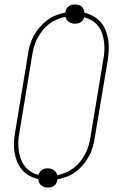

<svg xmlns="http://www.w3.org/2000/svg" viewBox="-20 -797 540 859"><path d="M194 42Q185 42 177.5 39.5Q170 37 164 32Q158 27 155 19.5Q152 12 151 4Q129 -1 110 -11.5Q91 -22 77.5 -38.5Q64 -55 56 -75Q48 -95 44.5 -117.5Q41 -140 42.5 -162.5Q44 -185 48 -208L105 -553Q108 -575 114 -596Q120 -617 131 -637Q142 -657 157 -674.5Q172 -692 190.5 -706Q209 -720 230 -728.5Q251 -737 273 -741Q273 -742 273 -743Q273 -744 273 -744Q274 -752 278 -758.5Q282 -765 288 -769.5Q294 -774 301 -775.5Q308 -777 315 -777Q323 -777 331 -775Q339 -773 345 -768Q351 -763 354 -755.5Q357 -748 358 -740Q379 -735 398.5 -724Q418 -713 431.5 -697Q445 -681 453 -660.5Q461 -640 464.5 -618Q468 -596 466.5 -573Q465 -550 462 -527L404 -182Q401 -160 395 -139Q389 -118 378 -98Q367 -78 352.5 -60.5Q338 -43 319.5 -29Q301 -15 280 -7Q259 1 237 5Q237 6 236.5 7Q236 8 236 9Q235 17 231.5 23.5Q228 30 221.5 34.5Q215 39 208 40.5Q201 42 194 42ZM236 -13Q255 -17 274 -25Q293 -33 309.5 -45.5Q326 -58 339 -74.5Q352 -91 361.5 -109Q371 -127 376.5 -146Q382 -165 385 -185L442 -530Q446 -550 447 -570Q448 -590 445.5 -609.5Q443 -629 437 -647Q431 -665 419.5 -680Q408 -695 391.5 -705Q375 -715 357 -720Q355 -713 351 -707Q347 -701 341 -697.5Q335 -694 328.5 -692.5Q322 -691 315 -691Q300 -691 288 -699.5Q276 -708 273 -722Q254 -718 235 -710Q216 -702 199.5 -689.5Q183 -677 170 -660.5Q157 -644 147.5 -626Q138 -608 132.5 -589Q127 -570 124 -550L67 -205Q63 -185 62 -165Q61 -145 63.5 -125.5Q66 -106 72.5 -88Q79 -70 90 -55Q101 -40 117 -29.5Q133 -19 152 -15Q154 -21 158 -27Q162 -33 168 -37Q174 -41 180.5 -42.5Q187 -44 194 -44Q209 -44 221 -35.5Q233 -27 236 -13Z"/></svg>

Font: Iosevka Slab Thin Oblique
Style: Regular
Weight: 100
Italic angle: -9°
Monospace: yes
Designer: Belleve Invis
Foundry: Belleve Invis
Version: Version 11.1.0; ttfautohint (v1.8.3)